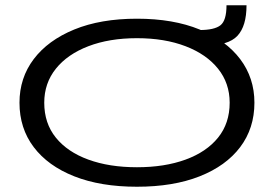

<svg xmlns="http://www.w3.org/2000/svg" viewBox="-20 -698 1040 729"><path d="M500 11Q362 11 262 -28.5Q162 -68 108 -139.5Q54 -211 54 -308Q54 -402 108 -473.5Q162 -545 262 -586Q362 -627 500 -627Q638 -627 738 -586Q838 -545 892 -473.5Q946 -402 946 -308Q946 -211 892 -139.5Q838 -68 738 -28.5Q638 11 500 11ZM500 -63Q605 -63 684.5 -92Q764 -121 808 -175.5Q852 -230 852 -308Q852 -382 808 -437Q764 -492 684.5 -522.5Q605 -553 500 -553Q395 -553 315.5 -522.5Q236 -492 192 -437Q148 -382 148 -308Q148 -230 192 -175.5Q236 -121 315.5 -92Q395 -63 500 -63ZM758 -525 738 -584Q794 -584 817 -602Q840 -620 840 -678H916Q916 -599 881.5 -562Q847 -525 758 -525Z"/></svg>

Font: Inconsolata UltraExpanded
Style: Regular
Weight: 400
Width: 9
Monospace: yes
Designer: Raph Levien, Cyreal, Brenton Simpson
Foundry: Raph Levien, Cyreal, Google
Version: Version 3.000; ttfautohint (v1.8.2.53-6de2)